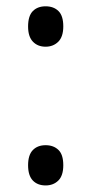

<svg xmlns="http://www.w3.org/2000/svg" viewBox="-20 -563 283 594"><path d="M66.9 -51.8Q66.9 -83.5 81.5 -98.6Q96.2 -113.8 121.1 -113.8Q145.5 -113.8 160.6 -99.4Q175.8 -85 175.8 -51.8Q175.8 -19.5 160.4 -4.4Q145 10.7 121.1 10.7Q96.2 10.7 81.5 -4.6Q66.9 -20 66.9 -51.8ZM66.9 -481Q66.9 -513.7 81.5 -528.6Q96.2 -543.5 121.1 -543.5Q146 -543.5 160.9 -528.8Q175.8 -514.2 175.8 -481.4Q175.8 -449.2 160.2 -433.8Q144.5 -418.5 121.1 -418.5Q96.7 -418.5 81.8 -434.1Q66.9 -449.7 66.9 -481Z"/></svg>

Font: Open Sans SemiCondensed
Style: Regular
Weight: 400
Width: 4
Designer: Monotype Design Team
Foundry: Monotype Imaging Inc.
Version: Version 3.000